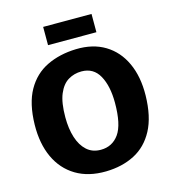

<svg xmlns="http://www.w3.org/2000/svg" viewBox="-133 -1041 1042 1158"><g transform="rotate(-15 388.0 -462.0)"><path d="M386 8Q276 10 198.2 -36.8Q120.5 -83.5 80.2 -170.2Q40 -257 42 -375Q44.5 -507 90.8 -588.8Q137 -670.5 217 -709.2Q297 -748 400 -751Q505.5 -754 581 -708.2Q656.5 -662.5 696.2 -576.5Q736 -490.5 734 -373Q731.5 -241 687 -157.5Q642.5 -74 565 -34Q487.5 6 386 8ZM389 -126Q461 -126 502.5 -184.2Q544 -242.5 544 -378Q544 -483 508 -548Q472 -613 397 -613Q351.5 -613 314 -590.5Q276.5 -568 254.2 -515Q232 -462 232 -370Q232 -299 249.5 -244Q267 -189 301.8 -157.5Q336.5 -126 389 -126ZM244 -818V-932H546V-818Z"/></g></svg>

Font: Merriweather Sans Black
Style: Regular
Weight: 900
Designer: Eben Sorkin
Foundry: Eben Sorkin
Version: Version 1.008; ttfautohint (v1.7.19-72a1) -l 8 -r 50 -G 200 